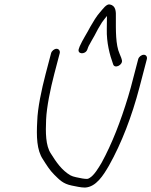

<svg xmlns="http://www.w3.org/2000/svg" viewBox="-20 -852 683 866"><path d="M373.6 -628 377.2 -638C379.2 -643.3 381.4 -647.7 383.6 -651C392.7 -666.4 395.6 -674.1 406.1 -691L421.9 -721L439.8 -751C447.2 -761.7 455.2 -770.6 462.4 -780C462.3 -772 462.3 -772 462.2 -764C462.2 -751.3 462 -736.7 461.7 -720C460.3 -660.2 474.6 -605.3 490.3 -562C497.1 -539.9 536.4 -559.6 529.5 -582L526.9 -591L519.6 -609C500.9 -650.3 502.6 -716.6 502.6 -773C503.5 -800.4 502.6 -826.7 475 -832C459.8 -834.9 443.6 -810.7 432.1 -798C414.6 -778.2 401.3 -755.4 387.8 -732C372.2 -701.6 353.4 -674.4 339.5 -643L335.9 -633C325.8 -607.1 364.3 -604.1 373.6 -628ZM210.4 -612 185.7 -518C167.3 -447.5 149.5 -364.1 147.9 -305C144.1 -237.6 145.4 -174.4 173.9 -133C189.1 -108.9 204.8 -83.5 224.8 -64C248.3 -41 263.6 -23.1 303.9 -15C322.6 -11.6 343.2 -6 363.6 -6C413.8 -8.7 446 -61.3 471.5 -105C528.4 -206.3 574.9 -327.7 608.8 -457L642.3 -585C645.1 -595.6 639.1 -605 628.5 -605C618 -605 606.1 -595.6 603.3 -585L569.8 -457C566.3 -443.7 562.3 -429.7 557.7 -415C524.2 -305.1 486.2 -205.7 437.7 -117C423.1 -92.5 404.4 -61.6 385.1 -50C380.2 -46.7 376.1 -45 372.8 -45C366.8 -45 359.6 -45.7 351.3 -47C334.4 -50.6 310.3 -53.9 298 -61C258.5 -83.7 232.8 -122.1 209.7 -159C185.3 -195.1 185.5 -254.7 188 -313C190.5 -369.6 207.3 -451.3 224.7 -518L249.4 -612C252.1 -622.3 245.3 -632 235.1 -632C225 -632 213.1 -622.3 210.4 -612Z"/></svg>

Font: Just Breathe
Style: Obl5
Weight: 400
Foundry: Cannot Into Space Fonts
Version: Version 0.72